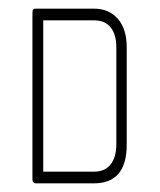

<svg xmlns="http://www.w3.org/2000/svg" viewBox="-20 -424 370 444"><path d="M197 0H63Q55 0 55 -10V-393Q55 -401 57 -402.5Q59 -404 63 -404H197Q232 -404 252.5 -380.5Q273 -357 273 -315V-89Q273 0 197 0ZM249 -315Q249 -344 236 -360.5Q223 -377 197 -377H80V-27H197Q223 -27 236 -44Q249 -61 249 -90Z"/></svg>

Font: Chathura Light
Style: Regular
Weight: 300
Designer: Appaji Ambarisha Darbha
Foundry: Aditya Fonts
Version: Version 1.001 2016